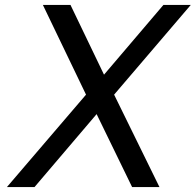

<svg xmlns="http://www.w3.org/2000/svg" viewBox="-20 -759 794 779"><path d="M329 -375 154 -739H266L402 -456L643 -739H754L443 -375L627 0H516L372 -296L120 0H8Z"/></svg>

Font: Involve Medium Oblique
Style: Italic
Weight: 500
Italic angle: -10.5°
Designer: Stefan Peev
Foundry: Context Ltd.
Version: Version 1.001